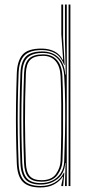

<svg xmlns="http://www.w3.org/2000/svg" viewBox="-20 -820 392 846"><path d="M290.2 0H282.2V-800H290.2ZM274.2 0H266.2L269 -102H267.5Q263.8 -55.2 232.8 -31Q201.8 -6.8 159.2 -6.8Q113.2 -6.8 92.6 -29Q72 -51.2 70 -101.5Q67.5 -169 66.6 -232.1Q65.8 -295.2 66.6 -359.9Q67.5 -424.5 70 -496.5Q72 -548.5 94.1 -570.9Q116.2 -593.2 166 -593.2Q211 -593.2 237.5 -566.8Q264 -540.2 267.8 -491H269.8L266.2 -639.5V-800H274.2ZM160.2 -13.2Q187.2 -13.2 210.1 -24Q233 -34.8 247.4 -56.5Q261.8 -78.2 263 -111Q265.2 -167.2 266.5 -232.1Q267.8 -297 267.1 -362.1Q266.5 -427.2 263 -484Q261 -517 249.5 -539.9Q238 -562.8 217.8 -574.8Q197.5 -586.8 169.2 -586.8Q123.2 -586.8 101.5 -566.5Q79.8 -546.2 78 -497Q75.5 -423.8 74.6 -359Q73.8 -294.2 74.6 -231.6Q75.5 -169 78 -102Q80 -54.5 99 -33.9Q118 -13.2 160.2 -13.2ZM162.5 -19.5Q123.2 -19.5 105.5 -38.6Q87.8 -57.8 86 -101.5Q83.5 -166 82.6 -227.4Q81.8 -288.8 82.5 -354.4Q83.2 -420 86 -496.8Q87.8 -541.5 107.1 -561Q126.5 -580.5 169.5 -580.5Q209.2 -580.5 231.2 -555.2Q253.2 -530 255 -483.8Q257.2 -428.2 257.9 -362.1Q258.5 -296 257.9 -230.6Q257.2 -165.2 255.2 -111.2Q254.2 -78.2 232.8 -48.9Q211.2 -19.5 162.5 -19.5ZM163 -26Q207.5 -26 226.8 -53.5Q246 -81 247 -111.5Q249 -165.2 249.8 -229.6Q250.5 -294 250 -359.8Q249.5 -425.5 247 -483.5Q245.2 -526.5 225.5 -550.2Q205.8 -574 169.8 -574Q130.5 -574 113 -556Q95.5 -538 94 -496.5Q89.8 -378 90.1 -285.4Q90.5 -192.8 94 -102.5Q95.5 -61.8 111.5 -43.9Q127.5 -26 163 -26ZM158.2 6Q104.8 6 80.5 -18.9Q56.2 -43.8 54 -101Q51.5 -168.8 50.6 -231.8Q49.8 -294.8 50.6 -359.5Q51.5 -424.2 54 -496.8Q56 -552 79.4 -579Q102.8 -606 163 -606Q195.5 -606 219.9 -593.5Q244.2 -581 256.2 -556.5H258.2L250.2 -668V-800H258.2V-654.5L264.8 -534H262.8Q248.5 -570.5 223.6 -585Q198.8 -599.5 165 -599.5Q111.8 -599.5 87.9 -575.9Q64 -552.2 62 -497.8Q59.2 -422.8 58.4 -357.4Q57.5 -292 58.5 -229.6Q59.5 -167.2 62 -101.2Q64 -47.2 86.8 -23.9Q109.5 -0.5 159.8 -0.5Q194 -0.5 220.4 -15.4Q246.8 -30.2 261.2 -58.8H263.5L258.2 0H250.2V-4.2L258 -41.2H256Q242.8 -20.5 217.8 -7.2Q192.8 6 158.2 6Z"/></svg>

Font: Big Shoulders Inline Text Thin Thin
Style: Regular
Weight: 250
Version: Version 2.002